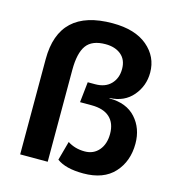

<svg xmlns="http://www.w3.org/2000/svg" viewBox="-109 -818 853 923"><g transform="rotate(15 318.0 -357.0)"><path d="M417 -371Q502 -371 548 -320Q594 -269 594 -193Q594 -105 541.5 -47.5Q489 10 388 10Q300 10 256 -23L282 -118Q319 -94 367 -94Q411 -94 437.5 -125Q464 -156 464 -207Q464 -260 433 -288.5Q402 -317 342 -317H285L296 -419H333Q383 -419 411 -448Q439 -477 439 -523Q439 -569 409.5 -593.5Q380 -618 332 -618Q265 -618 237 -579.5Q209 -541 209 -457V0H72V-474Q72 -724 339 -724Q451 -724 512.5 -672Q574 -620 574 -541Q574 -475 532 -425.5Q490 -376 417 -373Z"/></g></svg>

Font: Elaine Sans SemiBold
Style: Regular
Weight: 600
Designer: Wei Huang
Foundry: Wei Huang
Version: Version 2.001;December 24, 2019;FontCreator 12.0.0.2547 64-b